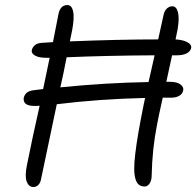

<svg xmlns="http://www.w3.org/2000/svg" viewBox="-20 -707 778 761"><path d="M111.8 34.2Q94.2 34.2 85.9 12.9Q77.6 -8.3 86.9 -53.2Q108.9 -163.6 137.2 -288.1Q131.3 -287.1 119.1 -287.1Q91.8 -287.1 81.8 -295.7Q71.8 -304.2 74.2 -319.8Q81.1 -345.7 111.8 -349.1Q118.2 -350.1 131.3 -351.6Q144.5 -353 150.9 -354Q153.8 -367.7 162.6 -409.9Q171.4 -452.1 176.8 -478H163.1Q133.8 -478 118.7 -486.8Q103.5 -495.6 106 -507.8Q107.9 -518.1 117.2 -526.9Q126.5 -535.6 144 -537.1Q151.9 -537.6 189.9 -540Q204.1 -610.8 211.9 -651.9Q219.2 -687 247.1 -687Q264.2 -687 269.8 -662.6Q275.4 -638.2 266.1 -587.9Q264.6 -580.6 261.5 -565.4Q258.3 -550.3 256.8 -543Q449.2 -550.8 606.9 -550.8Q627.4 -642.6 627.9 -646Q631.3 -663.6 641.1 -672.9Q650.9 -682.1 663.1 -682.1Q679.2 -682.1 685.3 -658.7Q691.4 -635.3 684.1 -591.8Q683.6 -588.9 675.8 -550.8Q699.2 -549.3 714.1 -543.5Q729 -537.6 733.9 -530.8Q738.8 -523.9 737.8 -517.1Q734.9 -503.4 720 -495.6Q705.1 -487.8 681.2 -487.8H662.1Q659.7 -474.1 639.2 -382.8H651.9Q682.1 -382.8 695.6 -372.1Q709 -361.3 706.1 -349.1Q704.1 -335.4 690.9 -327.6Q677.7 -319.8 658.2 -319.8H625Q606.4 -236.3 602.1 -210.9Q583.5 -117.7 581.1 -11.2Q581.1 8.3 572.8 20.3Q564.5 32.2 554.2 32.2Q540 32.2 531 25.6Q522 19 517.1 2.9Q512.2 -13.2 512 -36.6Q511.7 -60.1 516.1 -97.4Q520.5 -134.8 528.3 -180.2Q536.1 -225.6 548.8 -289.1Q549.8 -293.9 552 -304Q554.2 -314 555.2 -318.8Q372.1 -314.5 205.1 -293.9Q162.1 -91.3 142.1 5.9Q139.6 18.1 131.8 26.1Q124 34.2 111.8 34.2ZM244.1 -480Q231.9 -416 219.2 -360.8Q398.9 -378.9 568.8 -381.8Q572.3 -397.9 592.8 -487.8Q405.3 -486.8 244.1 -480Z"/></svg>

Font: Shantell Sans Bouncy
Style: Italic
Weight: 300
Italic angle: -11.31°
Designer: Stephen Nixon, Anya Danilova, Shantell Martin
Foundry: Arrow Type
Version: Version 1.006;[9816181b4]